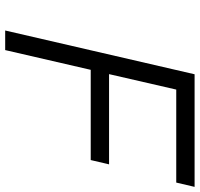

<svg xmlns="http://www.w3.org/2000/svg" viewBox="-35 -736 771 741"><g transform="rotate(90 350.5 -365.5)"><path d="M266.6 -731H701.2L684.6 -660.2H325.7L266.1 -400.9H614.3L597.7 -330.1H249.5L173.3 0H97.7Z"/></g></svg>

Font: Glacial Indifference
Style: Italic
Weight: 400
Designer: Alfredo Marco Pradil
Foundry: Alfredo Marco Pradil
Version: Version 1.312